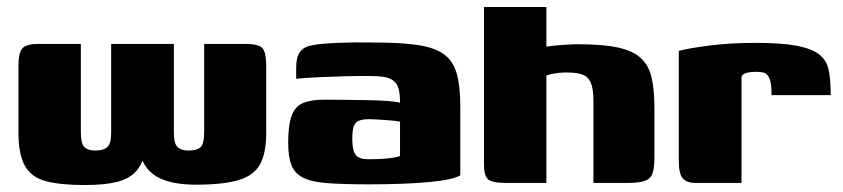

<svg xmlns="http://www.w3.org/2000/svg" viewBox="-20 -525 2420 551"><path d="M223 6Q154 6 112 -5Q70 -16 51.5 -49Q33 -82 33 -144V-336Q33 -374 44.5 -386.5Q56 -399 90 -399H212V-147Q212 -112 222.5 -102.5Q233 -93 253 -93Q277 -93 288 -103Q299 -113 299 -144V-399H479V-144Q479 -113 489.5 -103Q500 -93 521 -93Q545 -93 555.5 -102.5Q566 -112 566 -148V-399H683Q722 -399 733 -387Q744 -375 744 -336V-144Q744 -85 726 -53Q708 -21 664 -8Q620 5 543 5Q468 5 428.5 -19Q389 -43 381 -92H398Q389 -54 370 -33Q351 -12 316 -3Q281 6 223 6Z M1039 4Q965 4 919 0.5Q873 -3 849 -15.5Q825 -28 816 -52Q807 -76 807 -115Q807 -166 817 -193Q827 -220 850 -229.5Q873 -239 911 -239Q937 -239 970.5 -238.5Q1004 -238 1036.5 -237.5Q1069 -237 1094.5 -235Q1120 -233 1128 -230Q1128 -255 1124 -270Q1120 -285 1109 -293.5Q1098 -302 1080 -304.5Q1062 -307 1034 -307Q999 -307 963.5 -306Q928 -305 894.5 -303.5Q861 -302 830 -299V-332Q830 -361 841 -376Q852 -391 875 -395Q900 -400 948.5 -402Q997 -404 1055 -403Q1129 -403 1177.5 -396Q1226 -389 1253 -370Q1280 -351 1290.5 -314.5Q1301 -278 1301 -219V-22Q1281 -9 1211.5 -2.5Q1142 4 1039 4ZM1038 -68Q1058 -68 1075 -69Q1092 -70 1105.5 -72Q1119 -74 1128 -77V-176Q1118 -178 1099.5 -179.5Q1081 -181 1064 -182Q1047 -183 1039 -183Q1022 -183 1011 -179Q1000 -175 995.5 -163Q991 -151 991 -127Q991 -105 995 -92Q999 -79 1009 -73.5Q1019 -68 1038 -68Z M1432 0Q1391 0 1380 -11Q1369 -22 1369 -52V-505H1548V-391Q1560 -393 1575 -394.5Q1590 -396 1607.5 -397Q1625 -398 1640 -398Q1711 -398 1754 -388.5Q1797 -379 1819.5 -358Q1842 -337 1850 -302Q1858 -267 1858 -215V-72Q1858 -41 1852 -26Q1846 -11 1829 -5.5Q1812 0 1781 0H1683V-236Q1683 -270 1675.5 -287.5Q1668 -305 1651.5 -311Q1635 -317 1606 -317Q1596 -317 1585.5 -316Q1575 -315 1565 -313Q1555 -311 1548 -308V0Z M2108 0H1976Q1951 0 1939.5 -13Q1928 -26 1928 -64V-379Q1958 -387 2017.5 -394.5Q2077 -402 2147 -402Q2224 -402 2267.5 -393.5Q2311 -385 2332 -368Q2353 -351 2358.5 -322.5Q2364 -294 2364 -252H2194V-266Q2193 -291 2187 -302.5Q2181 -314 2171.5 -316.5Q2162 -319 2151 -319Q2135 -319 2123 -316Q2111 -313 2108 -305Z"/></svg>

Font: Genos ExtraBold
Style: Regular
Weight: 800
Designer: Robert E. Leuschke
Foundry: Robert E. Leuschke
Version: Version 1.010